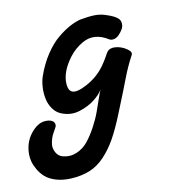

<svg xmlns="http://www.w3.org/2000/svg" viewBox="-197 -361 576 632"><g transform="rotate(-10 91.5 -45.0)"><path d="M194.8 -215.8Q147.9 -245.6 106.9 -222.2Q79.6 -206.5 61.5 -182.4Q43.5 -158.2 36.1 -137.2Q27.8 -114.3 29.8 -94Q31.7 -73.7 43 -68.8Q58.1 -61.5 94.5 -81.3Q130.9 -101.1 153.8 -132.8Q165 -148.4 171.6 -160.6Q178.2 -172.9 182.1 -178.2Q191.4 -189 210.4 -187Q229.5 -185.1 246.3 -173.8Q263.2 -162.6 257.8 -152.8Q247.6 -133.8 240 -116.9Q232.4 -100.1 227.1 -86.2Q221.7 -72.3 208.5 -38.3Q195.3 -4.4 180.2 32.2Q161.1 79.6 143.6 110.6Q126 141.6 103.8 165Q81.5 188.5 54.4 199.7Q27.3 210.9 -8.8 212.9Q-37.1 214.4 -59.6 207.5Q-82 200.7 -95.2 189Q-108.4 177.2 -116.9 162.1Q-125.5 147 -128.7 134.3Q-131.8 121.6 -131.8 110.8Q-131.8 71.3 -109.6 43Q-87.4 14.6 -63 12.2Q-47.4 10.7 -37.8 15.9Q-28.3 21 -28.8 32.2Q-29.3 36.6 -39.3 53.5Q-49.3 70.3 -51.8 91.8Q-53.2 106 -45.4 119.4Q-37.6 132.8 -23.9 136.2Q0.5 142.6 22.9 133.1Q45.4 123.5 60.5 104.7Q75.7 85.9 89.6 60.1Q103.5 34.2 111.6 11.5Q119.6 -11.2 127 -32.5Q134.3 -53.7 137.2 -59.1Q128.4 -43.5 107.7 -27.1Q86.9 -10.7 56.9 -1.2Q26.9 8.3 -3.9 -3.9Q-20.5 -10.3 -31.5 -25.6Q-42.5 -41 -46.4 -59.8Q-50.3 -78.6 -49.3 -98.1Q-48.3 -117.7 -43 -133.8Q-29.3 -173.8 -8.5 -205.1Q12.2 -236.3 34.4 -254.4Q56.6 -272.5 75.2 -282.5Q93.8 -292.5 110.8 -296.9Q139.6 -302.2 158.9 -302.7Q178.2 -303.2 196 -297.4Q213.9 -291.5 221.4 -287.6Q229 -283.7 233.9 -279.8Q242.7 -272.9 243.9 -262.2Q245.1 -251.5 240 -242.4Q234.9 -233.4 227.1 -225.1Q219.2 -216.8 210.2 -214.6Q201.2 -212.4 194.8 -215.8Z"/></g></svg>

Font: Florida Vibes
Style: Regular
Weight: 400
Italic angle: -30°
Designer: Turbologo.com
Foundry: Turbologo.com
Version: Version 1.000;hotconv 1.0.109;makeotfexe 2.5.65596